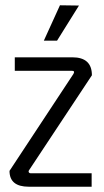

<svg xmlns="http://www.w3.org/2000/svg" viewBox="-20 -707 395 727"><path d="M146 -553 207 -687 279 -686 196 -553ZM327 -51V0H89Q16 0 16 -60L258 -427Q265 -439 252 -439H36V-490H254Q328 -490 328 -422L91 -64Q87 -59 89 -55Q91 -51 96 -51Z"/></svg>

Font: Gemunu Libre Light
Style: Regular
Weight: 300
Designer: Puspanada Ekanayake, Sola Matas, Pathum Egodawatta, Kosala Senevirathne
Foundry: mooniak
Version: Version 1.100